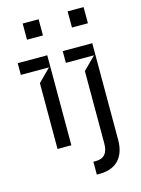

<svg xmlns="http://www.w3.org/2000/svg" viewBox="-140 -842 826 1124"><g transform="rotate(-15 272.5 -279.5)"><path d="M481.5 -664.8V-762.8H384.9V-664.8ZM208.8 -664.1V-762.1H112.2V-664.1ZM203.1 0V-545.5H24.1V-474.4H194.6L119.3 -399.1V0ZM302.6 204.5H319.6C424.7 204.5 475.9 140.6 475.9 39.8V-545.5H296.9V-474.4H467.3L392 -399.1V39.8C392 95.2 369.3 126.4 318.2 126.4H302.6Z"/></g></svg>

Font: Riot Sans 2.0
Style: Regular
Weight: 400
Designer: Rasmus Andersson
Foundry: rsms
Version: Version 3.006;hotconv 1.0.109;makeotfexe 2.5.65596